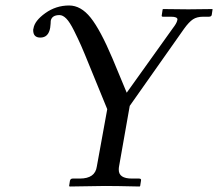

<svg xmlns="http://www.w3.org/2000/svg" viewBox="-20 -679 795 700"><path d="M308 -435Q287 -487 276 -512Q265 -537 249.5 -568Q234 -599 221.5 -611.5Q209 -624 197 -624Q169 -624 165 -603Q165 -601 164.5 -592.5Q164 -584 163 -578Q157 -542 127 -542Q101 -542 101 -569Q101 -573 102 -575Q106 -603 145 -631Q184 -659 232 -659Q275 -659 310.5 -614.5Q346 -570 390 -466L442 -341L610 -576Q624 -594 626 -604Q627 -606 627 -608Q627 -618 604 -618H574Q568 -618 570 -625L573 -645L575 -646Q654 -645 667 -645L754 -646L755 -645L752 -625Q751 -618 741 -618H720Q698 -618 683.5 -608.5Q669 -599 651 -574L453 -293L414 -72Q413 -67 413 -60Q413 -28 461 -28H487Q496 -28 494 -20L491 -1L489 1Q402 -1 363 -1L234 1L232 -1L235 -20Q237 -28 245 -28H271Q327 -28 333 -72L371 -281Z"/></svg>

Font: Linux Libertine O
Style: Italic
Weight: 400
Italic angle: -12°
Designer: Philipp H. Poll
Foundry: Philipp H. Poll
Version: Version 5.1.6